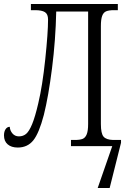

<svg xmlns="http://www.w3.org/2000/svg" viewBox="-20 -733 650 963"><path d="M587 -31V-17L530 210H470L543 0H336V-31H355Q381 -31 394.5 -36.5Q408 -42 415 -59.5Q422 -77 422 -111V-675H262Q259 -533 241 -391Q223 -249 200 -157Q176 -65 147 -29Q118 7 69 7Q37 7 18.5 -9Q0 -25 0 -54Q0 -73 8 -85Q16 -97 29 -97Q30 -78 42.5 -63.5Q55 -49 75 -49Q96 -49 111 -61.5Q126 -74 141 -110Q156 -146 172 -215Q193 -303 207 -436Q221 -569 221 -635Q221 -662 205.5 -672Q190 -682 156 -682H135V-713H571V-682H552Q527 -682 513 -676.5Q499 -671 492.5 -653.5Q486 -636 486 -602V-111Q486 -63 499.5 -47.5Q513 -32 547 -31Z"/></svg>

Font: Noto Serif NarrowLight
Style: Regular
Weight: 300
Width: 4
Designer: Monotype Design Team
Foundry: Monotype Imaging Inc.
Version: Version 1.001